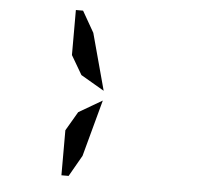

<svg xmlns="http://www.w3.org/2000/svg" viewBox="-51 -912 918 824"><g transform="rotate(5 408.0 -500.0)"><path d="M243 -662V-856H274L326 -765L392 -521L291 -580ZM326 -235 274 -144H243V-338L291 -420L392 -479Z"/></g></svg>

Font: DSEG14 Modern
Style: Bold
Weight: 700
Designer: Keshikan(Twitter:@keshinomi_88pro)
Version: Version 0.46